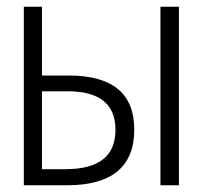

<svg xmlns="http://www.w3.org/2000/svg" viewBox="-20 -552 603 572"><path d="M458 0V-532H513V0ZM51 0V-532H105V-327H185Q380 -327 380 -166Q380 0 179 0ZM105 -48H175Q324 -48 324 -165Q324 -280 182 -280H105Z"/></svg>

Font: Noto Sans Mono SemiCondensed Light
Style: Regular
Weight: 300
Width: 4
Designer: Monotype Design Team
Foundry: Monotype Imaging Inc.
Version: Version 2.014; ttfautohint (v1.8.4.7-5d5b)